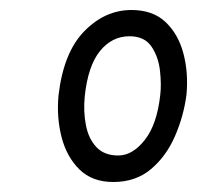

<svg xmlns="http://www.w3.org/2000/svg" viewBox="-20 -948 394 384"><path d="M206.5 -584Q164.5 -584 139 -609Q113.5 -634 103.2 -673.5Q93 -713 97 -757Q107 -843 148.5 -885.5Q190 -928 243 -928Q285.5 -928 311 -904Q336.5 -880 346.8 -841.2Q357 -802.5 353 -759Q347.5 -716 330 -675.8Q312.5 -635.5 282 -609.8Q251.5 -584 206.5 -584ZM216.5 -637Q245 -637 269.5 -668Q294 -699 300.5 -758Q303 -778.5 300 -806.2Q297 -834 283 -854.8Q269 -875.5 239 -875.5Q204 -875.5 180 -846Q156 -816.5 149.5 -755.5Q146.5 -725 151.8 -697.8Q157 -670.5 172.8 -653.8Q188.5 -637 216.5 -637Z"/></svg>

Font: Edu AU VIC WA NT Hand
Style: Regular
Weight: 400
Designer: Tina and Corey Anderson, Eben Sorkin, Mirko Velimirovic
Foundry: Google for Education
Version: Version 1.001